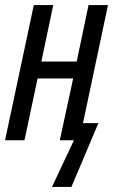

<svg xmlns="http://www.w3.org/2000/svg" viewBox="-20 -556 465 761"><path d="M263 185 370 -68H309L408 -536H331L284 -312H144L191 -536H114L0 0H77L129 -245H270L217 0H273L186 185Z"/></svg>

Font: Noto Sans Display Condensed
Style: Italic
Weight: 400
Width: 3
Designer: Monotype Design team
Foundry: Monotype Imaging Inc.
Version: 1.000